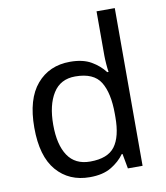

<svg xmlns="http://www.w3.org/2000/svg" viewBox="-85 -831 786 911"><g transform="rotate(-10 307.5 -375.0)"><path d="M274.9 9.8Q174.8 9.8 115 -59.6Q55.2 -128.9 55.2 -267.1Q55.2 -404.8 115.5 -475.3Q175.8 -545.9 275.9 -545.9Q337.9 -545.9 377.4 -522.9Q417 -500 441.9 -466.8H448.2Q445.8 -480 443.8 -505.4Q441.9 -530.8 441.9 -545.9V-759.8H529.8V0H459L445.8 -71.8H441.9Q418 -38.1 377.9 -14.2Q337.9 9.8 274.9 9.8ZM289.1 -63Q374 -63 408.4 -109.4Q442.9 -155.8 442.9 -250V-266.1Q442.9 -366.2 409.9 -419.7Q377 -473.1 288.1 -473.1Q216.8 -473.1 181.4 -416.5Q146 -359.9 146 -265.1Q146 -168.9 181.4 -116Q216.8 -63 289.1 -63Z"/></g></svg>

Font: Defago Noto Sans
Style: Regular
Weight: 400
Designer: John M. Durdin
Foundry: Lao IT Dev Co., Ltd.
Version: Version 1.000 2007 initial release